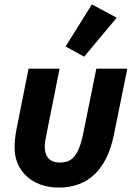

<svg xmlns="http://www.w3.org/2000/svg" viewBox="-20 -835 598 867"><path d="M507 -755 395 -815 276 -625 360 -579ZM249 -525H109L54 -249C48 -217 46 -194 46 -166C46 -68 121 12 245 12C378 12 462 -69 494 -225L555 -525H415L356 -233C334 -125 301 -101 250 -101C206 -101 182 -126 182 -174C182 -190 185 -204 192 -239Z"/></svg>

Font: Braiins Sans
Style: Bold Italic
Weight: 700
Italic angle: -11.31°
Designer: Mike Abbink, Paul van der Laan, Pieter van Rosmalen, Jiri Chlebus, Lubos Buracinsky
Foundry: Bold Monday, Sudetype
Version: Version 1.000;hotconv 1.0.109;makeotfexe 2.5.65596